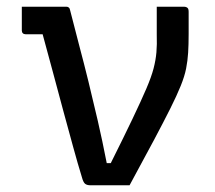

<svg xmlns="http://www.w3.org/2000/svg" viewBox="-20 -552 640 572"><path d="M107 -450H93Q81 -450 74.5 -450Q68 -450 56 -450Q51 -450 48 -453Q45 -456 45 -461Q45 -479 45 -496.5Q45 -514 45 -532Q69 -532 90.5 -532Q112 -532 133 -532Q154 -532 178 -532Q182 -532 185 -529.5Q188 -527 189 -521Q202 -469 216 -416.5Q230 -364 243.5 -309Q257 -254 271 -193.5Q285 -133 298 -66H310Q350 -146 375.5 -199.5Q401 -253 416 -288Q431 -323 437.5 -348Q444 -373 446 -396Q448 -419 447 -450Q447 -467 447 -485Q447 -503 447 -520V-532Q468 -532 488 -532Q508 -532 528 -532Q532 -532 535.5 -530.5Q539 -529 540.5 -526Q542 -523 542 -517V-451Q542 -419 540.5 -395Q539 -371 534.5 -348Q530 -325 518.5 -296.5Q507 -268 487.5 -229Q468 -190 438.5 -134.5Q409 -79 366 0Q335 0 305.5 0Q276 0 250 0Q239 0 233.5 -4.5Q228 -9 224 -24Q212 -63 198 -114Q184 -165 168.5 -222Q153 -279 137.5 -337.5Q122 -396 107 -450Z"/></svg>

Font: Recursive
Style: Regular
Weight: 400
Version: Version 1.085